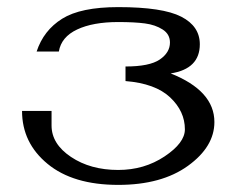

<svg xmlns="http://www.w3.org/2000/svg" viewBox="-20 -520 706 540"><path d="M312.5 -500Q437.5 -500 489.7 -473.1Q542 -446.3 542 -395.5Q542 -326.2 460 -313.5Q583 -264.6 583 -176.8Q583 -107.4 508.8 -53.7Q434.6 0 312.5 0Q185.5 0 113.8 -59.1Q42 -118.2 42 -208H125V-167Q125 -115.2 179.7 -78.6Q234.4 -42 312.5 -42Q385.7 -42 442.9 -80.1Q500 -118.2 500 -156.2Q500 -207 458.5 -246.1Q417 -285.2 333 -292V-333Q400.4 -333 429.2 -352.5Q458 -372.1 458 -400.4Q458 -423.8 437.5 -437Q417 -450.2 387.7 -454.1Q358.4 -458 312.5 -458Q241.2 -458 196.8 -437Q152.3 -416 145.5 -375H83Q102.5 -434.6 154.8 -467.3Q207 -500 312.5 -500Z"/></svg>

Font: okolaks
Style: Regular
Weight: 500
Version: Version 000.6.0